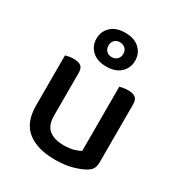

<svg xmlns="http://www.w3.org/2000/svg" viewBox="-173 -836 905 968"><g transform="rotate(30 279.5 -352.0)"><path d="M69 -467Q76 -469 89 -471.5Q102 -474 117 -474Q146 -474 159.5 -463Q173 -452 173 -425V-178Q173 -120 203.5 -95.5Q234 -71 288 -71Q323 -71 347 -78Q371 -85 385 -93V-467Q393 -469 405.5 -471.5Q418 -474 433 -474Q462 -474 476 -463Q490 -452 490 -425V-88Q490 -66 483 -52Q476 -38 455 -25Q429 -10 386.5 2Q344 14 287 14Q184 14 126.5 -31.5Q69 -77 69 -176ZM164 -620Q164 -662 193.5 -690Q223 -718 276 -718Q330 -718 359.5 -690Q389 -662 389 -620Q389 -578 359.5 -550Q330 -522 276 -522Q223 -522 193.5 -550Q164 -578 164 -620ZM234 -620Q234 -600 246 -588.5Q258 -577 276 -577Q295 -577 307.5 -588.5Q320 -600 320 -620Q320 -640 307.5 -651.5Q295 -663 276 -663Q258 -663 246 -651.5Q234 -640 234 -620Z"/></g></svg>

Font: Baloo Tammudu 2 Medium
Style: Regular
Weight: 500
Designer: Maithili Shingre, Omkar Shende and Ek Type
Foundry: Ek Type
Version: Version 1.640;hotconv 1.0.111;makeotfexe 2.5.65597; ttfautoh